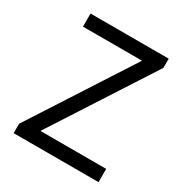

<svg xmlns="http://www.w3.org/2000/svg" viewBox="-170 -862 943 991"><g transform="rotate(30 301.5 -366.5)"><path d="M50 0H556V-79H164L551 -678V-733H85V-655H437L50 -56Z"/></g></svg>

Font: Noto Sans CJK JP
Style: Regular
Weight: 400
Designer: Ryoko NISHIZUKA 西塚涼子 (kana, bopomofo & ideographs); Paul D. Hunt (Latin, Greek & Cyrillic); Sandoll Communications 산돌커뮤니
Foundry: Adobe
Version: Version 2.004;hotconv 1.0.118;makeotfexe 2.5.65603